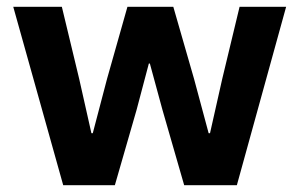

<svg xmlns="http://www.w3.org/2000/svg" viewBox="-20 -545 881 565"><path d="M19 -525H162L213 -313L249 -153H253L295 -313L355 -525H490L551 -313L594 -153H598L634 -313L685 -525H822L677 0H522L458 -222L421 -358H418L382 -222L318 0H166Z"/></svg>

Font: Plexus Sans Bold
Style: Regular
Weight: 700
Version: Version 2.001;PS 002.001;hotconv 1.0.70;makeotf.lib2.5.58329